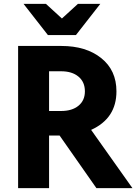

<svg xmlns="http://www.w3.org/2000/svg" viewBox="-20 -966 712 986"><path d="M370 -786H226L101 -946H216L298 -871L380 -946H495ZM232 -270V0H73V-730H295Q422 -730 500 -667.5Q578 -605 578 -497Q578 -358 448 -299L660 0H475L286 -270ZM232 -600V-396H294Q350 -396 383 -423Q416 -450 416 -497Q416 -545 383 -572.5Q350 -600 294 -600Z"/></svg>

Font: Freely
Style: Bold
Weight: 700
Designer: Kris Sowersby
Foundry: Klim Type Foundry
Version: Version 1.006;hotconv 1.0.113;makeotfexe 2.5.65598;200799169